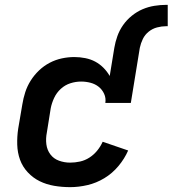

<svg xmlns="http://www.w3.org/2000/svg" viewBox="-20 -763 711 791"><path d="M269 8Q235 8 203 2.5Q171 -3 143.5 -16.5Q116 -30 94.5 -53Q73 -76 62.5 -105Q52 -134 51 -167Q50 -200 55 -233L72 -333Q76 -358 84 -383Q92 -408 106.5 -431Q121 -454 141 -473Q161 -492 185 -504.5Q209 -517 235 -522.5Q261 -528 286 -528Q309 -528 331.5 -523.5Q354 -519 372.5 -509Q391 -499 406 -484Q421 -469 432 -450L451 -566Q455 -590 463.5 -614Q472 -638 487 -659.5Q502 -681 523 -698Q544 -715 567.5 -725Q591 -735 616 -739Q641 -743 665 -743H671V-655H664Q646 -655 627 -650Q608 -645 592.5 -632.5Q577 -620 568.5 -602.5Q560 -585 556 -566L519 -339H414Q417 -359 409 -376.5Q401 -394 386.5 -405.5Q372 -417 353 -422Q334 -427 314 -427Q292 -427 270 -420Q248 -413 230.5 -397Q213 -381 203 -359.5Q193 -338 189 -317L173 -217Q168 -192 171 -168.5Q174 -145 187.5 -127Q201 -109 223 -101Q245 -93 269 -93Q289 -93 309.5 -97.5Q330 -102 348 -113.5Q366 -125 380 -142Q394 -159 403 -179L508 -143Q493 -109 468 -79Q443 -49 410 -29Q377 -9 340.5 -0.5Q304 8 269 8Z"/></svg>

Font: Iosevka Aile
Style: Bold Italic
Weight: 700
Italic angle: -9°
Designer: Belleve Invis
Foundry: Belleve Invis
Version: Version 28.0.1; ttfautohint (v1.8.4)